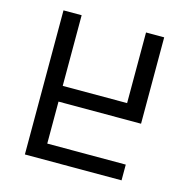

<svg xmlns="http://www.w3.org/2000/svg" viewBox="-105 -816 905 919"><g transform="rotate(15 347.5 -357.0)"><path d="M98 -714H188V-364H507V-714H597V-286H188V-78H577V0H98Z"/></g></svg>

Font: Go Noto Current
Style: Regular
Weight: 400
Designer: Monotype Design Team
Foundry: Monotype Imaging Inc.
Version: Version 2.007; ttfautohint (v1.8) -l 8 -r 50 -G 200 -x 14 -D